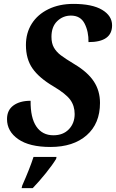

<svg xmlns="http://www.w3.org/2000/svg" viewBox="-20 -744 595 985"><path d="M16 -133Q16 -179 49 -203Q82 -227 137 -227Q136 -140 166.5 -95Q197 -50 254 -50Q304 -50 333.5 -81Q363 -112 363 -159Q363 -201 340.5 -232Q318 -263 254 -301Q181 -344 147 -392.5Q113 -441 113 -513Q113 -575 143 -622.5Q173 -670 228.5 -697Q284 -724 356 -724Q453 -724 504 -693.5Q555 -663 555 -614Q555 -528 434 -528Q435 -582 414 -623Q393 -664 344 -664Q303 -664 273.5 -635.5Q244 -607 244 -555Q244 -522 256.5 -500Q269 -478 292 -460.5Q315 -443 363 -414Q430 -374 461.5 -326Q493 -278 493 -216Q493 -110 424.5 -50Q356 10 239 10Q131 10 73.5 -30Q16 -70 16 -133ZM94 208Q133 120 152 61H270L268 71Q250 101 215 144.5Q180 188 148 221H91Z"/></svg>

Font: Noto Serif Narrow
Style: Bold Italic
Weight: 700
Width: 4
Italic angle: -12°
Designer: Monotype Design Team
Foundry: Monotype Imaging Inc.
Version: Version 1.001